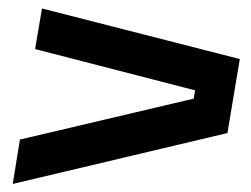

<svg xmlns="http://www.w3.org/2000/svg" viewBox="-20 -558 607 465"><path d="M10.8 -112.5 28.3 -220 449.2 -319.2 452.5 -339.2 65 -439.2 81.7 -537.5 560.8 -415 530.8 -235.8Z"/></svg>

Font: Familjen Grotesk SemiBold
Style: Italic
Weight: 600
Italic angle: -9.46201°
Designer: Anders Wikstroem, Jonas Baeckman, Matilda Gysing, Kristian Moeller
Foundry: Familjen STHLM AB
Version: Version 2.002